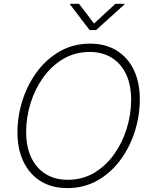

<svg xmlns="http://www.w3.org/2000/svg" viewBox="-20 -963 783 993"><path d="M328.1 9.8Q248.5 9.8 190.9 -25.6Q133.3 -61 101.8 -126Q70.3 -190.9 70.3 -278.3Q70.3 -363.3 96.7 -445.1Q123 -526.9 172.1 -592.8Q221.2 -658.7 290.5 -698Q359.9 -737.3 446.3 -737.3Q525.4 -737.3 583 -701.9Q640.6 -666.5 671.9 -601.8Q703.1 -537.1 703.1 -449.2Q703.1 -364.3 677 -282.5Q650.9 -200.7 602.1 -134.8Q553.2 -68.8 483.9 -29.5Q414.6 9.8 328.1 9.8ZM330.1 -33.2Q406.2 -33.2 466.8 -69.1Q527.3 -105 570.1 -165Q612.8 -225.1 635.5 -298.3Q658.2 -371.6 658.2 -447.3Q658.2 -523.9 632.1 -579.1Q606 -634.3 557.9 -664.3Q509.8 -694.3 444.8 -694.3Q368.2 -694.3 307.4 -658.4Q246.6 -622.6 203.6 -562.5Q160.6 -502.4 137.9 -429Q115.2 -355.5 115.2 -279.8Q115.2 -204.1 141.4 -148.7Q167.5 -93.3 215.8 -63.2Q264.2 -33.2 330.1 -33.2ZM388.7 -943.4 466.3 -841.3 577.1 -943.4H624.5L624 -940.4L477.1 -807.6H443.4L341.8 -940.4L342.3 -943.4Z"/></svg>

Font: Inter 18pt ExtraLight
Style: Italic
Weight: 250
Italic angle: -9.3988°
Designer: Rasmus Andersson
Foundry: rsms
Version: Version 4.001;git-66647c0bb